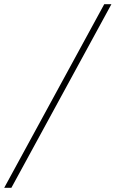

<svg xmlns="http://www.w3.org/2000/svg" viewBox="-94 -730 548 910"><path d="M-74 160H-40L434 -710H400Z"/></svg>

Font: Source Sans Pro Light
Style: Italic
Weight: 300
Italic angle: -11°
Designer: Paul D. Hunt
Foundry: Adobe Systems Incorporated
Version: Version 3.006;hotconv 1.0.111;makeotfexe 2.5.65597